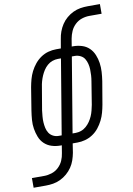

<svg xmlns="http://www.w3.org/2000/svg" viewBox="-138 -798 748 1077"><g transform="rotate(-10 236.5 -260.0)"><path d="M-36 215V160H34Q55 160 77 153Q99 146 116 130Q133 114 142 93.5Q151 73 154 51L161 8H153Q127 8 103.5 0.5Q80 -7 62.5 -23.5Q45 -40 36 -63Q27 -86 23 -110.5Q19 -135 21 -161Q23 -187 27 -213L48 -343Q52 -365 58 -387Q64 -409 74.5 -430Q85 -451 100.5 -470Q116 -489 136 -502.5Q156 -516 178.5 -522Q201 -528 223 -528H250L259 -580Q262 -601 269.5 -621.5Q277 -642 289 -660.5Q301 -679 318.5 -694Q336 -709 356 -718.5Q376 -728 397 -731.5Q418 -735 439 -735H509V-680H439Q418 -680 396.5 -673Q375 -666 358 -650Q341 -634 332 -613.5Q323 -593 319 -571L312 -528H320Q346 -528 370 -520.5Q394 -513 411 -496.5Q428 -480 437.5 -457Q447 -434 450.5 -409.5Q454 -385 452.5 -359Q451 -333 447 -307L425 -177Q421 -155 415 -133Q409 -111 398.5 -90Q388 -69 373 -50Q358 -31 337.5 -17.5Q317 -4 294.5 2Q272 8 250 8H223L215 60Q211 81 204 101.5Q197 122 184.5 140.5Q172 159 154.5 174Q137 189 117 198.5Q97 208 76 211.5Q55 215 34 215ZM170 -47 241 -473H223Q208 -473 192 -467.5Q176 -462 163 -450.5Q150 -439 141 -425Q132 -411 125.5 -396Q119 -381 114.5 -365Q110 -349 108 -334L86 -204Q84 -187 82.5 -170Q81 -153 82 -136.5Q83 -120 86.5 -104Q90 -88 98.5 -75Q107 -62 121.5 -54.5Q136 -47 153 -47ZM232 -47H250Q265 -47 281 -52.5Q297 -58 310 -69.5Q323 -81 332.5 -95Q342 -109 348.5 -124Q355 -139 359 -155Q363 -171 366 -186L387 -316Q390 -333 391 -350Q392 -367 391.5 -383.5Q391 -400 387 -416Q383 -432 375 -445Q367 -458 352 -465.5Q337 -473 320 -473H303Z"/></g></svg>

Font: Iosevka Curly Slab Light
Style: Italic
Weight: 300
Italic angle: -9°
Monospace: yes
Designer: Belleve Invis
Foundry: Belleve Invis
Version: Version 22.1.2; ttfautohint (v1.8.4)